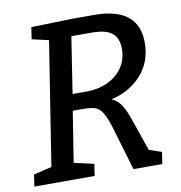

<svg xmlns="http://www.w3.org/2000/svg" viewBox="-79 -774 799 847"><g transform="rotate(-10 320.5 -350.0)"><path d="M7 0 15 -53 96 -72 183 -625 108 -642 116 -695 300 -700H398Q597 -700 597 -541Q597 -456 545 -397.5Q493 -339 409 -320Q437 -308 453 -281.5Q469 -255 481 -220L532 -72L588 -53L580 0H451L392 -199Q377 -246 363 -267.5Q349 -289 329 -294.5Q309 -300 275 -300H232L196 -73L285 -53L277 0ZM376 -625H283L244 -373H305Q363 -373 405.5 -394.5Q448 -416 470.5 -451.5Q493 -487 493 -531Q493 -566 480 -585.5Q467 -605 447.5 -613Q428 -621 408.5 -623Q389 -625 376 -625Z"/></g></svg>

Font: Bitter Medium
Style: Italic
Weight: 500
Italic angle: -9°
Designer: Sol Matas, and Bitter project Authors
Foundry: Sol Matas
Version: Version 2.001